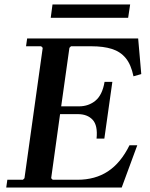

<svg xmlns="http://www.w3.org/2000/svg" viewBox="-20 -843 676 863"><path d="M562 -190H597L527 0H8L13 -35H83L90 -42L172 -628L165 -635H97L102 -670H601L615 -510L580 -500Q569 -553 545 -582Q521 -611 483 -623Q445 -635 392 -635H299L292 -628L255 -365H335Q378 -365 409 -390.5Q440 -416 450 -475H485L449 -220H414Q420 -279 396.5 -304.5Q373 -330 330 -330H250L210 -42L217 -35H328Q408 -35 465.5 -73Q523 -111 562 -190ZM216 -823H565L556 -763H208Z"/></svg>

Font: Brygada 1918 SemiBold
Style: Italic
Weight: 600
Italic angle: -8°
Designer: Mateusz Machalski | Borys Kosmynka | Przemek Hoffer
Foundry: NIEPODLEGLA 2018
Version: Version 3.006